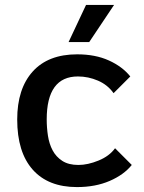

<svg xmlns="http://www.w3.org/2000/svg" viewBox="-20 -741 585 781"><path d="M516 -70Q484 -30 426 -5Q368 20 293 20Q176 20 113 -51Q50 -122 50 -255Q50 -380 113 -450Q176 -520 294 -520Q368 -520 423 -495Q478 -470 510 -430L442 -362Q418 -396 378.5 -413Q339 -430 297 -430Q170 -430 170 -255Q170 -222 175 -189Q180 -156 194 -129.5Q208 -103 233.5 -86.5Q259 -70 299 -70Q337 -70 381 -88Q425 -106 448 -138ZM330 -721H444L343 -570H259Z"/></svg>

Font: Moderustic Med
Style: Regular
Weight: 500
Designer: Tural Alisoy
Foundry: TAFT Foundry
Version: Version 2.110